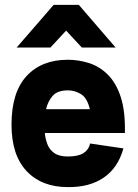

<svg xmlns="http://www.w3.org/2000/svg" viewBox="-20 -754 562 784"><path d="M199 -734H302L452 -560H314L250 -629L186 -560H48ZM348 -168 484 -148Q462 -69 404 -29Q346 11 257 10Q150 10 88.5 -55.5Q27 -121 27 -245Q27 -377 88.5 -443.5Q150 -510 257 -510Q301 -510 343.5 -496.5Q386 -483 420 -449.5Q454 -416 473 -358Q492 -300 490 -211H163Q165 -189 173 -166.5Q181 -144 201 -129.5Q221 -115 257 -115Q299 -115 320.5 -128.5Q342 -142 348 -168ZM257 -385Q214 -385 194.5 -362Q175 -339 168 -308H347Q336 -354 311 -369.5Q286 -385 257 -385Z"/></svg>

Font: Haskoy ExtraBold
Style: Regular
Weight: 800
Designer: Ertekin Erdin
Foundry: Ertekin Erdin
Version: Version 2.000; ttfautohint (v1.8.4.7-5d5b)